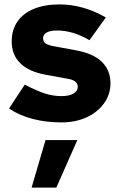

<svg xmlns="http://www.w3.org/2000/svg" viewBox="-20 -544 551 869"><path d="M258 10Q188 10 127 -6Q66 -22 21 -53L92 -161Q148 -132 184.5 -120.5Q221 -109 258 -109Q293 -109 312.5 -120.5Q332 -132 332 -151Q332 -166 320.5 -175Q309 -184 284 -188L185 -206Q110 -220 71.5 -258Q33 -296 33 -356Q33 -409 59 -446.5Q85 -484 133.5 -504Q182 -524 249 -524Q303 -524 356 -509Q409 -494 459 -465L385 -362Q346 -385 309.5 -395.5Q273 -406 237 -406Q208 -406 191.5 -397Q175 -388 175 -371Q175 -355 186.5 -347Q198 -339 228 -334L325 -316Q402 -302 441 -264Q480 -226 480 -167Q480 -117 451 -76.5Q422 -36 372 -13Q322 10 258 10ZM123 305 186 90H330L235 305Z"/></svg>

Font: Red Hat Text
Style: Bold
Weight: 700
Designer: Pentagram, MCKL
Foundry: MCKL
Version: Version 1.030